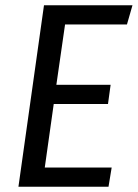

<svg xmlns="http://www.w3.org/2000/svg" viewBox="-20 -709 523 729"><path d="M462 -616H227L194 -387H400L390 -314H184L150 -73H404L392 0H50L147 -689H483Z"/></svg>

Font: Fira Sans Condensed
Style: Italic
Weight: 400
Width: 3
Italic angle: -8°
Designer: bBox Type GmbH & Carrois Corporate GbR & Edenspiekermann AG
Foundry: bBox Type GmbH & Carrois Corporate GbR & Edenspiekermann AG
Version: Version 4.301